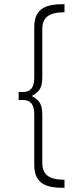

<svg xmlns="http://www.w3.org/2000/svg" viewBox="-20 -762 363 908"><path d="M130 -308Q157 -294 168.5 -275.5Q180 -257 180 -220V9Q180 50 205 69Q230 88 285 88V126H272Q204 126 173 100Q142 74 142 18V-221Q142 -256 129 -272.5Q116 -289 89 -289H68V-327H89Q116 -327 129 -343.5Q142 -360 142 -395V-634Q142 -690 173 -716Q204 -742 272 -742H285V-704Q230 -704 205 -685Q180 -666 180 -625V-396Q180 -359 168.5 -340.5Q157 -322 130 -308Z"/></svg>

Font: TypoPRO Montserrat Alternates
Style: Regular
Weight: 275
Designer: Julieta Ulanovsky
Foundry: Julieta Ulanovsky
Version: Version 6.001